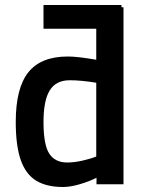

<svg xmlns="http://www.w3.org/2000/svg" viewBox="-20 -737 580 768"><path d="M474 -708V0H366V-26Q339 -12 300.5 -0.5Q262 11 232 11Q166 11 124.5 -14.5Q83 -40 63 -97Q43 -154 43 -249Q43 -385 93.5 -448Q144 -511 251 -511Q290 -511 365 -498V-622H154V-717H466V-708ZM365 -406Q305 -416 259 -416Q204 -416 179 -375.5Q154 -335 154 -249Q154 -158 177 -122.5Q200 -87 249 -87Q277 -87 310 -94.5Q343 -102 365 -111Z"/></svg>

Font: Cairo SemiBold
Style: Regular
Weight: 600
Designer: Mohamed Gaber, Accademia di Belle Arti di Urbino and others
Foundry: Kief Type Foundry, Accademia di Belle Arti di Urbino and others
Version: Version 3.011